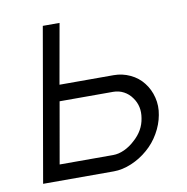

<svg xmlns="http://www.w3.org/2000/svg" viewBox="-68 -628 676 694"><g transform="rotate(-10 270.0 -281.0)"><path d="M195 -562.5 156 -342.5H355Q386.5 -342.5 415.2 -329Q444 -315.5 462.5 -291.5Q481.5 -267.5 489.2 -236.2Q497 -205 490.5 -172Q484.5 -138.5 466.2 -106.8Q448 -75 421 -52Q393.5 -28 360 -14Q326.5 0 295 0H35.5L133.5 -562.5ZM106.5 -58.5H303Q323 -58.5 344.2 -68.2Q365.5 -78 383.5 -95Q420.5 -127.5 427 -172Q434.5 -215.5 410.5 -248Q399 -264.5 381.2 -274Q363.5 -283.5 342.5 -283.5H146Z"/></g></svg>

Font: Russisch Sans Light
Style: Italic
Weight: 300
Italic angle: -10°
Designer: Michael Sharanda (font) & Cristiano Sobral (main changes)
Foundry: Michael Sharanda
Version: Version 2.00;September 8, 2020;FontCreator 13.0.0.2681 64-bi